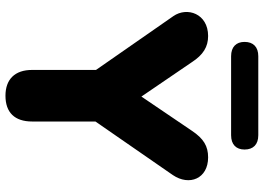

<svg xmlns="http://www.w3.org/2000/svg" viewBox="-148 -784 942 685"><g transform="rotate(90 322.5 -442.0)"><path d="M463 -796C496 -796 514 -814 514 -844C514 -875 496 -893 463 -893H181C148 -893 130 -875 130 -844C130 -814 148 -796 181 -796ZM322 9C382 9 414 -24 414 -86V-312L605 -588C645 -647 618 -714 542 -714C502 -714 475 -698 447 -656L325 -476L203 -655C176 -697 147 -714 109 -714C29 -714 4 -639 38 -590L230 -314V-86C230 -24 264 9 322 9Z"/></g></svg>

Font: Nunito Black
Style: Regular
Weight: 900
Designer: Vernon Adams
Foundry: Vernon Adams
Version: Version 3.602